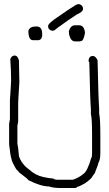

<svg xmlns="http://www.w3.org/2000/svg" viewBox="-20 -944 540 954"><path d="M52.7 -668Q68.4 -668 74.2 -642.6Q76.2 -551.8 76.2 -535.2Q70.3 -444.8 70.3 -431.6V-339.8Q66.4 -320.8 66.4 -318.4V-230.5Q70.3 -216.3 74.2 -168Q87.9 -127.4 125 -101.6Q155.8 -72.8 195.3 -64.5Q221.2 -58.6 246.1 -56.6Q246.1 -52.2 263.7 -50.8H341.8Q375 -62.5 394.5 -80.1Q414.1 -92.3 433.6 -160.2Q437.5 -160.2 437.5 -183.6V-275.4Q437.5 -355.5 431.6 -377V-402.3Q427.7 -445.8 423.8 -634.8Q420.4 -634.8 419.9 -644.5Q423.3 -666 441.4 -666Q454.6 -666 464.8 -644.5Q468.8 -454.6 472.7 -404.3V-378.9Q478.5 -357.4 478.5 -273.4V-181.6Q478.5 -149.4 468.8 -134.8Q468.8 -128.4 453.1 -89.8Q453.1 -84 439.5 -68.4Q437.5 -58.1 402.3 -33.2Q371.6 -15.6 363.3 -15.6Q362.3 -9.8 347.7 -9.8H281.2Q245.6 -9.8 222.7 -17.6Q183.6 -17.6 121.1 -48.8Q121.1 -53.2 74.2 -87.9Q74.2 -90.8 60.5 -103.5Q37.1 -143.1 37.1 -154.3Q31.7 -167 25.4 -226.6V-330.1Q25.4 -332.5 29.3 -351.6V-445.3Q35.2 -531.7 35.2 -544.9Q35.2 -589.8 31.2 -650.4Q37.6 -668 52.7 -668ZM373 -818.4Q398.4 -818.4 402.3 -781.2Q395.5 -740.2 382.8 -740.2Q379.4 -738.3 375 -738.3H353.5Q332 -738.3 324.2 -769.5Q322.3 -776.4 322.3 -789.1Q330.6 -818.4 353.5 -818.4ZM158.2 -812.5H162.1Q187 -812.5 189.5 -781.2V-765.6Q186 -744.1 168 -744.1H144.5Q121.1 -744.1 121.1 -791Q127.4 -812.5 158.2 -812.5ZM373 -923.8Q392.6 -918 392.6 -900.4Q392.6 -885.3 363.3 -873Q314.5 -841.8 281.2 -816.4Q278.8 -816.4 250 -793L240.2 -791Q218.8 -795.4 218.8 -814.5Q218.8 -828.6 275.4 -865.2Q310.5 -890.6 357.4 -919.9Q367.2 -923.8 373 -923.8Z"/></svg>

Font: CEF Fonts CJK Mono
Style: Regular
Weight: 400
Designer: PartyBoss (派对大魔王)
Version: Release 2.25